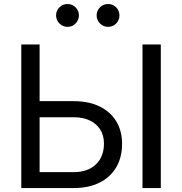

<svg xmlns="http://www.w3.org/2000/svg" viewBox="-20 -953 923 973"><path d="M155.8 -440.4H353.5Q428.7 -440.4 483.6 -414.1Q538.6 -387.7 568.6 -339.1Q598.6 -290.5 598.6 -224.1Q598.6 -155.3 568.8 -105Q539.1 -54.7 484.1 -27.3Q429.2 0 353.5 0H87.9V-727.5H180.7V-80.6H353.5Q424.3 -80.6 465.6 -119.6Q506.8 -158.7 506.8 -225.1Q506.8 -266.6 488 -296.4Q469.2 -326.2 435.1 -342.5Q400.9 -358.9 353.5 -358.9H155.8ZM794.9 -727.5V0H702.1V-727.5ZM527.8 -816.9Q503.9 -816.9 486.8 -834Q469.7 -851.1 469.7 -875Q469.7 -898.9 486.8 -915.8Q503.9 -932.6 527.8 -932.6Q551.8 -932.6 568.6 -915.8Q585.4 -898.9 585.4 -875Q585.4 -851.1 568.6 -834Q551.8 -816.9 527.8 -816.9ZM322.3 -816.9Q298.3 -816.9 281.2 -834Q264.2 -851.1 264.2 -875Q264.2 -898.9 281.2 -915.8Q298.3 -932.6 322.3 -932.6Q346.2 -932.6 363 -915.8Q379.9 -898.9 379.9 -875Q379.9 -851.1 363 -834Q346.2 -816.9 322.3 -816.9Z"/></svg>

Font: Inter Variable LoSnoCo
Style: Regular
Weight: 400
Designer: Rasmus Andersson
Foundry: rsms
Version: Version 4.000;git-a52131595; featfreeze: case,dlig,ss01,ss02